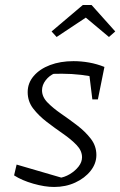

<svg xmlns="http://www.w3.org/2000/svg" viewBox="-20 -736 478 763"><path d="M36 -39 46 -82 238 -26 211 -28Q236 -31 257.5 -44Q279 -57 292.5 -74.5Q306 -92 306 -111Q306 -137 284.5 -159.5Q263 -182 230.5 -204.5Q198 -227 166 -251.5Q134 -276 112 -304.5Q90 -333 90 -370Q90 -406 114 -434Q138 -462 179 -477.5Q220 -493 272 -493Q303 -493 334 -487.5Q365 -482 395 -470L378 -425Q341 -434 303 -438.5Q265 -443 226 -443Q208 -443 190.5 -442.5Q173 -442 156 -439L198 -445Q176 -436 161.5 -417Q147 -398 147 -377Q147 -351 169 -328.5Q191 -306 223 -284Q255 -262 287 -237.5Q319 -213 341 -184.5Q363 -156 363 -120Q363 -86 340 -57Q317 -28 279 -10.5Q241 7 195 7Q158 7 112.5 -6Q67 -19 36 -39ZM347 -341 331 -471 395 -470 369 -341ZM344 -716 438 -611 413 -589 321 -666 205 -589 185 -611 309 -716Z"/></svg>

Font: Piazzolla 8pt ExtraLight
Style: Italic
Weight: 250
Italic angle: -11.3°
Designer: Juan Pablo del Peral
Foundry: Huerta Tipografica
Version: Version 2.001